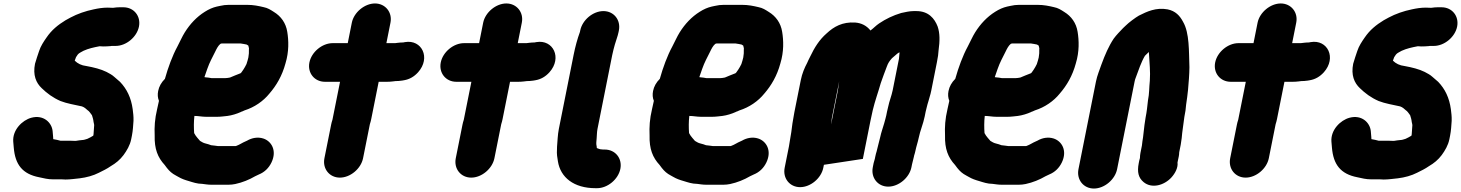

<svg xmlns="http://www.w3.org/2000/svg" viewBox="-20 -829 8431 1108"><path d="M412 -481C414.6 -487 416.8 -493 418.6 -499C421.6 -503.7 424.9 -508.7 428.6 -514C435 -523.2 452.6 -530.1 462 -536C491 -549.2 519.4 -555.3 554.2 -562H557.2C561.9 -562 567.8 -561.7 575 -561C589.7 -561 604.1 -561.7 618.4 -563C621.2 -563.7 623.3 -564 624.6 -564H647.6C708.1 -564 769.8 -615.1 781.9 -675.5C793.9 -735.9 752.7 -787 692.1 -787H669.1C658.4 -787 646.6 -786 633.5 -784H628.5C618.6 -784.7 609.7 -785 601.7 -785C573.4 -785 547 -780.8 520.7 -775C473.3 -765.3 426.6 -749 387.3 -728L358.1 -712C314.7 -685.5 277.8 -655.8 248.2 -612C232.3 -589.3 214.7 -562.7 205.8 -535C198.3 -512 188.6 -485.5 182 -461C169 -395.9 187.9 -350.7 220.9 -320C251 -290.6 285.8 -264.8 329.1 -246C365.1 -231.7 412.7 -224 452.9 -215C467.5 -209.8 476.3 -201.2 485.5 -193C494.9 -187.8 504.1 -172.4 510.7 -164C514.7 -150.7 518.4 -140.9 520 -125C521.5 -115.9 524.8 -109.1 523 -100C522.2 -84.1 521.2 -68.6 519.8 -54L518.2 -46C508.3 -39.2 494.8 -33.1 484.6 -28C483.9 -28 482.9 -27.7 481.4 -27C472.4 -24.2 463.1 -21 455.2 -21L436.8 -19C430.7 -18.3 424.1 -17.3 417.2 -16H412.2C403 -16.7 393.1 -17 382.4 -17H328.4C315.1 -20.5 304.2 -23.4 287.2 -26C286.5 -29.3 286.3 -33.3 286.6 -38L283.6 -73C278.6 -121.5 231.2 -168.4 160.8 -149.5C108.2 -135.3 51.5 -78.9 56.4 -12L59.4 23C67.5 120 108.7 175.2 206.3 194C233.6 199.7 254.5 206 287.9 206H337.9C345.2 206 351.8 206.3 357.7 207C385.2 207 415.3 202.4 440.1 200C479.2 195.2 518.9 184.4 550.5 168C573.6 156.6 598 144.9 619 130C648.4 112.8 672.2 93.4 692.8 66C711.6 40.3 730.1 9.6 737 -25L741.2 -46C747.4 -77.1 748.2 -103.3 750.4 -132C751.1 -160.4 748.5 -174.2 745.7 -199C737 -264.1 712 -315.9 672.3 -357C658.8 -369.1 650.7 -375.5 639.9 -385C625.6 -398.3 611.4 -404.7 594.6 -414C561.8 -430.2 521.7 -440.1 478.4 -448C449.9 -451.2 428 -462.5 412.4 -478H411.4Z M1413.2 -497C1410.9 -485.4 1406.5 -472.8 1403.2 -462L1402.8 -460C1396.2 -447.5 1391.6 -437.5 1384.2 -427L1377.9 -418C1375.4 -414.4 1370 -405 1364.9 -405C1344.5 -396.5 1328.3 -391.1 1308.3 -382C1306.1 -381.3 1304.7 -381 1304.1 -381C1296.8 -379.8 1287.1 -378 1278.5 -378H1201.5C1190.4 -380.9 1175.9 -381.5 1164.5 -383C1162.5 -383 1160.9 -383.3 1159.7 -384C1165.4 -399.3 1170.8 -415 1176 -431C1190.1 -471.2 1204.8 -496 1222 -531C1230.9 -549.4 1238.8 -565 1252 -576L1258.4 -578H1369.4C1383.3 -576.4 1390.9 -574.1 1403.2 -572C1406.1 -570 1409.4 -568 1413 -566C1415.7 -552.6 1418 -551 1416.4 -543C1417.1 -529.7 1416.3 -512.6 1413.2 -497ZM1197.7 237H1299.7C1311.7 237 1324.3 235.7 1337.5 233C1378.5 224.3 1418.9 207.8 1452.5 188C1460.5 184.7 1467.5 181.3 1473.5 178C1506.8 164.8 1531.6 140.1 1546.9 108C1579.6 39.6 1546.1 -15.2 1498.5 -30C1468.1 -39.4 1434.5 -34.1 1405.4 -17L1396.6 -13C1379 -6 1362.9 6.2 1343.4 13C1342.1 13 1341 13.3 1340.2 14H1238.2C1224.7 12.5 1213.8 10.2 1198.2 9C1188.8 4.9 1177.6 2 1166.2 -1C1153 -3.8 1144.4 -10.3 1134.2 -16L1132.6 -18L1118.8 -34C1112.2 -42.3 1105.4 -50.5 1101 -60C1101.1 -60.7 1100.9 -61.3 1100.4 -62C1098.3 -90.3 1097.9 -127.3 1101.9 -160C1124.6 -160 1145.4 -155 1168.9 -155H1233.9C1253.8 -155 1275.6 -158.3 1292.9 -160C1318.4 -163.3 1347.1 -172.4 1368.3 -182C1371.4 -184 1374.7 -185.3 1378.1 -186C1383.3 -188.7 1387.7 -190.7 1391.3 -192C1447.5 -209.6 1499.6 -245.1 1534.7 -289C1575 -335.5 1608 -391.2 1627.4 -463C1648.4 -531.9 1645.8 -595.9 1637.8 -645C1629.9 -696.4 1601.2 -735.4 1560.7 -760C1540.7 -772.7 1525.7 -783 1500.3 -788C1471.9 -794.6 1443.2 -801 1405.9 -801H1299.9C1283.2 -801 1266.5 -799 1249.7 -795C1242.6 -793 1236.4 -791.7 1230.9 -791C1207.9 -785.7 1184.9 -775.7 1161.9 -761C1115.8 -732.2 1076.8 -691.1 1046.2 -642C1032.1 -619.8 1016.9 -585.2 1004 -561C974.9 -507.8 949.7 -438.4 931.7 -374C910.9 -353.3 897.9 -330 892.7 -304C888.6 -283.3 890.1 -264.3 897.3 -247C893.2 -229.7 889.7 -214 886.9 -200C872.9 -141.1 870.6 -96.2 872.6 -48C870.4 31 890.7 80.1 930.4 123L943.1 140C958.5 159.3 972.6 172.2 995.3 184L1009.7 192C1027.5 202.6 1047.7 209.8 1069.9 216C1092.2 222.8 1118.1 232 1146.7 232C1162.6 233.8 1178.7 237 1197.7 237Z M2010.3 -698 1986.8 -580H1899.8C1839.2 -580 1777.6 -528.9 1765.5 -468.5C1753.5 -408.1 1794.7 -357 1855.3 -357H1942.3L1898.5 -138C1895.2 -128 1892.7 -118.7 1891 -110L1852.2 84C1840.1 144.5 1881 196 1941.4 196C2001.8 196 2063.1 144.5 2075.2 84L2114.4 -112C2117.8 -122.7 2120.5 -132.7 2122.3 -142L2165.3 -357H2213.3C2223.9 -357 2234.7 -357.7 2245.7 -359L2262.1 -361C2274.1 -361 2286.9 -362 2300.7 -364L2312.1 -366C2343.1 -371.3 2370 -386.7 2392.8 -412C2467.2 -495 2414.5 -602.7 2317 -586L2306.6 -584C2296.6 -584 2286.5 -583.3 2276.2 -582L2259.8 -580H2209.8L2233.3 -698C2245.3 -757.7 2203.9 -809 2144 -809C2084.1 -809 2022.3 -757.7 2010.3 -698Z M2768.3 -698 2744.8 -580H2657.8C2597.2 -580 2535.6 -528.9 2523.5 -468.5C2511.5 -408.1 2552.7 -357 2613.3 -357H2700.3L2656.5 -138C2653.2 -128 2650.7 -118.7 2649 -110L2610.2 84C2598.1 144.5 2639 196 2699.4 196C2759.8 196 2821.1 144.5 2833.2 84L2872.4 -112C2875.8 -122.7 2878.5 -132.7 2880.3 -142L2923.3 -357H2971.3C2981.9 -357 2992.7 -357.7 3003.7 -359L3020.1 -361C3032.1 -361 3044.9 -362 3058.7 -364L3070.1 -366C3101.1 -371.3 3128 -386.7 3150.8 -412C3225.2 -495 3172.5 -602.7 3075 -586L3064.6 -584C3054.6 -584 3044.5 -583.3 3034.2 -582L3017.8 -580H2967.8L2991.3 -698C3003.3 -757.7 2961.9 -809 2902 -809C2842.1 -809 2780.3 -757.7 2768.3 -698Z M3328.4 -653 3326.8 -645C3311.8 -604.1 3299.7 -559.4 3290.2 -512L3205 -85C3198.3 -51.4 3197.3 -13.6 3194.6 17L3194.2 34C3192.2 58.8 3196.1 81.7 3199.6 102C3214.2 194.7 3291.3 257 3416.7 257H3425.7C3486.2 257 3547.9 205.9 3560 145.5C3572 85.1 3530.8 34 3470.2 34H3461.2C3458.5 34 3454.9 33.7 3450.4 33C3441.5 33 3432.7 28.4 3425.8 26C3425.3 25.3 3424.7 25 3424 25C3424.6 21.8 3423.2 16.1 3422.6 12C3419.4 1.3 3422.1 -16.6 3423.2 -31C3424.6 -46.5 3424.4 -67.2 3428 -85L3513 -511C3516.9 -530.4 3523.5 -555.1 3528.2 -572C3535.4 -598.1 3544.2 -617.3 3549.6 -644L3551.4 -653C3563.4 -713.5 3522.6 -765 3462.2 -765C3401.8 -765 3340.5 -713.5 3328.4 -653Z M4269.2 -497C4266.9 -485.4 4262.5 -472.8 4259.2 -462L4258.8 -460C4252.2 -447.5 4247.6 -437.5 4240.2 -427L4233.9 -418C4231.4 -414.4 4226 -405 4220.9 -405C4200.5 -396.5 4184.3 -391.1 4164.3 -382C4162.1 -381.3 4160.7 -381 4160.1 -381C4152.8 -379.8 4143.1 -378 4134.5 -378H4057.5C4046.4 -380.9 4031.9 -381.5 4020.5 -383C4018.5 -383 4016.9 -383.3 4015.7 -384C4021.4 -399.3 4026.8 -415 4032 -431C4046.1 -471.2 4060.8 -496 4078 -531C4086.9 -549.4 4094.8 -565 4108 -576L4114.4 -578H4225.4C4239.3 -576.4 4246.9 -574.1 4259.2 -572C4262.1 -570 4265.4 -568 4269 -566C4271.7 -552.6 4274 -551 4272.4 -543C4273.1 -529.7 4272.3 -512.6 4269.2 -497ZM4053.7 237H4155.7C4167.7 237 4180.3 235.7 4193.5 233C4234.5 224.3 4274.9 207.8 4308.5 188C4316.5 184.7 4323.5 181.3 4329.5 178C4362.8 164.8 4387.6 140.1 4402.9 108C4435.6 39.6 4402.1 -15.2 4354.5 -30C4324.1 -39.4 4290.5 -34.1 4261.4 -17L4252.6 -13C4235 -6 4218.9 6.2 4199.4 13C4198.1 13 4197 13.3 4196.2 14H4094.2C4080.7 12.5 4069.8 10.2 4054.2 9C4044.8 4.9 4033.6 2 4022.2 -1C4009 -3.8 4000.4 -10.3 3990.2 -16L3988.6 -18L3974.8 -34C3968.2 -42.3 3961.4 -50.5 3957 -60C3957.1 -60.7 3956.9 -61.3 3956.4 -62C3954.3 -90.3 3953.9 -127.3 3957.9 -160C3980.6 -160 4001.4 -155 4024.9 -155H4089.9C4109.8 -155 4131.6 -158.3 4148.9 -160C4174.4 -163.3 4203.1 -172.4 4224.3 -182C4227.4 -184 4230.7 -185.3 4234.1 -186C4239.3 -188.7 4243.7 -190.7 4247.3 -192C4303.5 -209.6 4355.6 -245.1 4390.7 -289C4431 -335.5 4464 -391.2 4483.4 -463C4504.4 -531.9 4501.8 -595.9 4493.8 -645C4485.9 -696.4 4457.2 -735.4 4416.7 -760C4396.7 -772.7 4381.7 -783 4356.3 -788C4327.9 -794.6 4299.2 -801 4261.9 -801H4155.9C4139.2 -801 4122.5 -799 4105.7 -795C4098.6 -793 4092.4 -791.7 4086.9 -791C4063.9 -785.7 4040.9 -775.7 4017.9 -761C3971.8 -732.2 3932.8 -691.1 3902.2 -642C3888.1 -619.8 3872.9 -585.2 3860 -561C3830.9 -507.8 3805.7 -438.4 3787.7 -374C3766.9 -353.3 3753.9 -330 3748.7 -304C3744.6 -283.3 3746.1 -264.3 3753.3 -247C3749.2 -229.7 3745.7 -214 3742.9 -200C3728.9 -141.1 3726.6 -96.2 3728.6 -48C3726.4 31 3746.7 80.1 3786.4 123L3799.1 140C3814.5 159.3 3828.6 172.2 3851.3 184L3865.7 192C3883.5 202.6 3903.7 209.8 3925.9 216C3948.2 222.8 3974.1 232 4002.7 232C4018.6 233.8 4034.7 237 4053.7 237Z M4776.2 -111C4776.2 -114.3 4776.5 -117.7 4777.2 -121C4778.1 -129 4779.3 -138.3 4780.7 -149L4822.9 -360C4820.7 -349.4 4820.4 -337.4 4818.1 -326C4816.9 -316.7 4815.4 -307.3 4813.5 -298ZM5105.3 -212C5102.7 -202 5100.5 -192.7 5098.7 -184L5094.3 -162C5093.1 -156 5091.5 -149.7 5089.5 -143L5082.4 -117C5075.4 -92.3 5064.8 -63.9 5059.4 -37C5055.6 -17.9 5044.2 18.8 5040 40L5039.4 43C5036.1 53 5033.2 64 5030.8 76L5028.4 88C5026 96.7 5023.8 104.7 5021.6 112L5016.8 136C5004.8 196.5 5045.6 248 5106 248C5166.4 248 5227.8 196.5 5239.8 136L5243.2 119C5245.9 105.8 5250.9 90.6 5253.8 76L5255.2 69C5258.6 59 5261.1 49.3 5263 40C5267.7 16.4 5277 -9.9 5281.6 -33C5289.9 -74.8 5307.9 -114.5 5316.3 -157L5321.7 -184C5323.1 -190.7 5324.9 -198.3 5327.3 -207C5330.1 -220.9 5334.4 -233.3 5338.1 -246L5344.9 -270C5348.5 -281.3 5351.6 -293.3 5354.1 -306L5386.8 -470C5389.4 -482.7 5391.6 -495.3 5393.4 -508L5396.2 -537C5404 -592.7 5404.3 -637.4 5391 -676C5373.2 -722.2 5338.3 -765 5268.7 -765H5251.7C5227.4 -765 5203 -758.6 5180.5 -754C5134.2 -740.2 5090.8 -719.3 5053.5 -694C5034.7 -681.5 5022.1 -666.9 5003.4 -653C4981 -681 4951.3 -696.3 4914.5 -699C4841.9 -703.3 4792.5 -675.8 4750 -636C4708.8 -600.2 4680.3 -555.1 4655.2 -502L4645.2 -482L4638 -466C4622.8 -437.4 4608.8 -405 4601.3 -367L4564.3 -182C4561.8 -169.3 4559.5 -156.3 4557.5 -143C4550.2 -106.3 4549.2 -76.4 4542 -40C4538.7 -23.7 4536.3 -1.4 4532.8 16L4508.2 139C4496.2 199.5 4537 251 4597.4 251C4657.8 251 4719.2 199.5 4731.2 139L4734.6 122L4959.4 88L5003.1 -131C5007.3 -151.7 5011.7 -172 5016.3 -192C5029.4 -247.7 5048.1 -297.1 5062.9 -350C5074.9 -385.2 5086 -413.5 5097.8 -445C5104.9 -465.7 5114.2 -478.3 5127.4 -493C5138.6 -502.3 5148.7 -511 5157.6 -519C5161.8 -522.5 5166.2 -525.4 5171.2 -527C5171.3 -524.3 5171.1 -521.3 5170.4 -518L5167.8 -490L5131.7 -309C5124.9 -275.2 5112.2 -246.2 5105.3 -212Z M5974.2 -497C5971.9 -485.4 5967.5 -472.8 5964.2 -462L5963.8 -460C5957.2 -447.5 5952.6 -437.5 5945.2 -427L5938.9 -418C5936.4 -414.4 5931 -405 5925.9 -405C5905.5 -396.5 5889.3 -391.1 5869.3 -382C5867.1 -381.3 5865.7 -381 5865.1 -381C5857.8 -379.8 5848.1 -378 5839.5 -378H5762.5C5751.4 -380.9 5736.9 -381.5 5725.5 -383C5723.5 -383 5721.9 -383.3 5720.7 -384C5726.4 -399.3 5731.8 -415 5737 -431C5751.1 -471.2 5765.8 -496 5783 -531C5791.9 -549.4 5799.8 -565 5813 -576L5819.4 -578H5930.4C5944.3 -576.4 5951.9 -574.1 5964.2 -572C5967.1 -570 5970.4 -568 5974 -566C5976.7 -552.6 5979 -551 5977.4 -543C5978.1 -529.7 5977.3 -512.6 5974.2 -497ZM5758.7 237H5860.7C5872.7 237 5885.3 235.7 5898.5 233C5939.5 224.3 5979.9 207.8 6013.5 188C6021.5 184.7 6028.5 181.3 6034.5 178C6067.8 164.8 6092.6 140.1 6107.9 108C6140.6 39.6 6107.1 -15.2 6059.5 -30C6029.1 -39.4 5995.5 -34.1 5966.4 -17L5957.6 -13C5940 -6 5923.9 6.2 5904.4 13C5903.1 13 5902 13.3 5901.2 14H5799.2C5785.7 12.5 5774.8 10.2 5759.2 9C5749.8 4.9 5738.6 2 5727.2 -1C5714 -3.8 5705.4 -10.3 5695.2 -16L5693.6 -18L5679.8 -34C5673.2 -42.3 5666.4 -50.5 5662 -60C5662.1 -60.7 5661.9 -61.3 5661.4 -62C5659.3 -90.3 5658.9 -127.3 5662.9 -160C5685.6 -160 5706.4 -155 5729.9 -155H5794.9C5814.8 -155 5836.6 -158.3 5853.9 -160C5879.4 -163.3 5908.1 -172.4 5929.3 -182C5932.4 -184 5935.7 -185.3 5939.1 -186C5944.3 -188.7 5948.7 -190.7 5952.3 -192C6008.5 -209.6 6060.6 -245.1 6095.7 -289C6136 -335.5 6169 -391.2 6188.4 -463C6209.4 -531.9 6206.8 -595.9 6198.8 -645C6190.9 -696.4 6162.2 -735.4 6121.7 -760C6101.7 -772.7 6086.7 -783 6061.3 -788C6032.9 -794.6 6004.2 -801 5966.9 -801H5860.9C5844.2 -801 5827.5 -799 5810.7 -795C5803.6 -793 5797.4 -791.7 5791.9 -791C5768.9 -785.7 5745.9 -775.7 5722.9 -761C5676.8 -732.2 5637.8 -691.1 5607.2 -642C5593.1 -619.8 5577.9 -585.2 5565 -561C5535.9 -507.8 5510.7 -438.4 5492.7 -374C5471.9 -353.3 5458.9 -330 5453.7 -304C5449.6 -283.3 5451.1 -264.3 5458.3 -247C5454.2 -229.7 5450.7 -214 5447.9 -200C5433.9 -141.1 5431.6 -96.2 5433.6 -48C5431.4 31 5451.7 80.1 5491.4 123L5504.1 140C5519.5 159.3 5533.6 172.2 5556.3 184L5570.7 192C5588.5 202.6 5608.7 209.8 5630.9 216C5653.2 222.8 5679.1 232 5707.7 232C5723.6 233.8 5739.7 237 5758.7 237Z M6426.7 147 6527.7 -359C6529.3 -367 6531.3 -374 6533.9 -380C6549.9 -422.9 6565.7 -471.2 6587.2 -507C6596.5 -514.8 6602.6 -523.2 6609.6 -529L6610.8 -515C6613.2 -467.3 6619.4 -415.4 6615.5 -363C6611.1 -322.9 6613.1 -291.1 6604.7 -249C6600.4 -212.3 6598.4 -187.1 6591.1 -151C6589 -137 6586.8 -122.7 6584.6 -108C6580.1 -78.5 6578.3 -41.8 6572.8 -14C6572 -6.7 6571 1.7 6569.8 11L6561.4 53C6559.6 62.3 6558.6 72.3 6558.4 83C6556.8 87.7 6555.6 92.3 6554.6 97L6551.6 112C6541.2 164.3 6550 197.4 6579.7 222C6626.8 261 6698.5 240.7 6740.1 195C6762.2 170.7 6779.1 137.7 6775.2 109L6777.6 97C6780.8 81.2 6784.9 67.9 6785 50L6793.8 6C6795.8 -7.3 6797.7 -20 6799.4 -32L6802.2 -61L6806.2 -91C6807.2 -99.7 6808.6 -110 6810.4 -122L6814.7 -154C6820.3 -181.8 6823.4 -201.5 6824.9 -225C6828 -248.9 6834.4 -287.3 6835.9 -310C6839.7 -352.9 6843.7 -400.5 6844 -441C6840.5 -532.9 6845 -638.3 6807.3 -703C6788.8 -738.4 6763.1 -766 6717.7 -775C6651.6 -787.2 6599.4 -762.5 6552.5 -739C6532.3 -727.5 6493.4 -698.5 6477.1 -682C6472.1 -676.7 6466.8 -671.7 6461.2 -667C6444.4 -649.4 6421.9 -626.6 6407 -606C6378.3 -563 6356.5 -512.4 6336.2 -457C6326.3 -427.2 6311.6 -394 6304.7 -359L6203.7 147C6191.6 207.5 6232.4 259 6292.8 259C6353.2 259 6414.6 207.5 6426.7 147Z M7237.3 -698 7213.8 -580H7126.8C7066.2 -580 7004.6 -528.9 6992.5 -468.5C6980.5 -408.1 7021.7 -357 7082.3 -357H7169.3L7125.5 -138C7122.2 -128 7119.7 -118.7 7118 -110L7079.2 84C7067.1 144.5 7108 196 7168.4 196C7228.8 196 7290.1 144.5 7302.2 84L7341.4 -112C7344.8 -122.7 7347.5 -132.7 7349.3 -142L7392.3 -357H7440.3C7450.9 -357 7461.7 -357.7 7472.7 -359L7489.1 -361C7501.1 -361 7513.9 -362 7527.7 -364L7539.1 -366C7570.1 -371.3 7597 -386.7 7619.8 -412C7694.2 -495 7641.5 -602.7 7544 -586L7533.6 -584C7523.6 -584 7513.5 -583.3 7503.2 -582L7486.8 -580H7436.8L7460.3 -698C7472.3 -757.7 7430.9 -809 7371 -809C7311.1 -809 7249.3 -757.7 7237.3 -698Z M8019 -481C8021.6 -487 8023.8 -493 8025.6 -499C8028.6 -503.7 8031.9 -508.7 8035.6 -514C8042 -523.2 8059.6 -530.1 8069 -536C8098 -549.2 8126.4 -555.3 8161.2 -562H8164.2C8168.9 -562 8174.8 -561.7 8182 -561C8196.7 -561 8211.1 -561.7 8225.4 -563C8228.2 -563.7 8230.3 -564 8231.6 -564H8254.6C8315.1 -564 8376.8 -615.1 8388.9 -675.5C8400.9 -735.9 8359.7 -787 8299.1 -787H8276.1C8265.4 -787 8253.6 -786 8240.5 -784H8235.5C8225.6 -784.7 8216.7 -785 8208.7 -785C8180.4 -785 8154 -780.8 8127.7 -775C8080.3 -765.3 8033.6 -749 7994.3 -728L7965.1 -712C7921.7 -685.5 7884.8 -655.8 7855.2 -612C7839.3 -589.3 7821.7 -562.7 7812.8 -535C7805.3 -512 7795.6 -485.5 7789 -461C7776 -395.9 7794.9 -350.7 7827.9 -320C7858 -290.6 7892.8 -264.8 7936.1 -246C7972.1 -231.7 8019.7 -224 8059.9 -215C8074.5 -209.8 8083.3 -201.2 8092.5 -193C8101.9 -187.8 8111.1 -172.4 8117.7 -164C8121.7 -150.7 8125.4 -140.9 8127 -125C8128.5 -115.9 8131.8 -109.1 8130 -100C8129.2 -84.1 8128.2 -68.6 8126.8 -54L8125.2 -46C8115.3 -39.2 8101.8 -33.1 8091.6 -28C8090.9 -28 8089.9 -27.7 8088.4 -27C8079.4 -24.2 8070.1 -21 8062.2 -21L8043.8 -19C8037.7 -18.3 8031.1 -17.3 8024.2 -16H8019.2C8010 -16.7 8000.1 -17 7989.4 -17H7935.4C7922.1 -20.5 7911.2 -23.4 7894.2 -26C7893.5 -29.3 7893.3 -33.3 7893.6 -38L7890.6 -73C7885.6 -121.5 7838.2 -168.4 7767.8 -149.5C7715.2 -135.3 7658.5 -78.9 7663.4 -12L7666.4 23C7674.5 120 7715.7 175.2 7813.3 194C7840.6 199.7 7861.5 206 7894.9 206H7944.9C7952.2 206 7958.8 206.3 7964.7 207C7992.2 207 8022.3 202.4 8047.1 200C8086.2 195.2 8125.9 184.4 8157.5 168C8180.6 156.6 8205 144.9 8226 130C8255.4 112.8 8279.2 93.4 8299.8 66C8318.6 40.3 8337.1 9.6 8344 -25L8348.2 -46C8354.4 -77.1 8355.2 -103.3 8357.4 -132C8358.1 -160.4 8355.5 -174.2 8352.7 -199C8344 -264.1 8319 -315.9 8279.3 -357C8265.8 -369.1 8257.7 -375.5 8246.9 -385C8232.6 -398.3 8218.4 -404.7 8201.6 -414C8168.8 -430.2 8128.7 -440.1 8085.4 -448C8056.9 -451.2 8035 -462.5 8019.4 -478H8018.4Z"/></svg>

Font: Smoothie
Style: BlkIt
Weight: 900
Foundry: Cannot Into Space Fonts
Version: Version 0.8